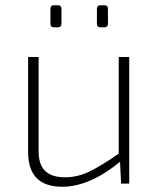

<svg xmlns="http://www.w3.org/2000/svg" viewBox="-20 -699 603 731"><path d="M200 -595H185Q172 -595 172 -609V-665Q172 -679 185 -679H200Q214 -679 214 -665V-609Q214 -595 200 -595ZM377 -595H363Q349 -595 349 -609V-665Q349 -679 363 -679H377Q391 -679 391 -665V-609Q391 -595 377 -595ZM472 -482V0H441L437 -83Q321 12 217 12Q87 12 87 -120V-482H127V-128Q126 -74 151 -49Q176 -24 228 -24Q274 -24 318.5 -45Q363 -66 432 -114V-482Z"/></svg>

Font: Exo 2.0 Extra Light
Style: Regular
Weight: 250
Designer: Natanael Gama
Version: Version 1.001;PS 001.001;hotconv 1.0.70;makeotf.lib2.5.58329